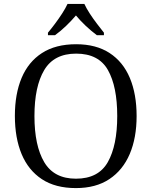

<svg xmlns="http://www.w3.org/2000/svg" viewBox="-20 -951 776 981"><path d="M368 10Q263 10 194 -35.5Q125 -81 90.5 -163.5Q56 -246 56 -359Q56 -471 90.5 -553Q125 -635 194.5 -680Q264 -725 369 -725Q471 -725 540 -680Q609 -635 643.5 -552.5Q678 -470 678 -358Q678 -247 643 -164.5Q608 -82 539 -36Q470 10 368 10ZM368 -38Q483 -38 531 -123Q579 -208 579 -358Q579 -509 531.5 -593Q484 -677 369 -677Q256 -677 206 -593Q156 -509 156 -358Q156 -207 206 -122.5Q256 -38 368 -38ZM225 -784Q241 -803 260.5 -829Q280 -855 297.5 -882Q315 -909 325 -931H411Q421 -909 438.5 -882Q456 -855 476 -829Q496 -803 511 -784V-771H475Q414 -817 368 -872Q345 -845 318 -819Q291 -793 261 -771H225Z"/></svg>

Font: Noto Serif Hentaigana
Style: Regular
Weight: 400
Designer: Kazuhiro Yamada
Foundry: nipponia
Version: Version 1.000; ttfautohint (v1.8.4.7-5d5b)